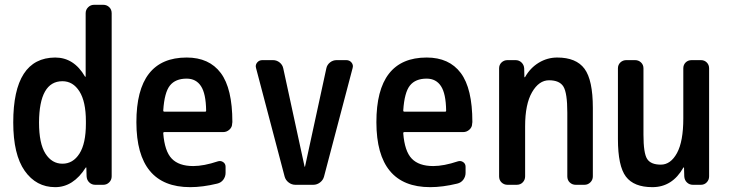

<svg xmlns="http://www.w3.org/2000/svg" viewBox="-20 -770 3040 800"><path d="M240.2 -431.6Q143.6 -431.6 142.6 -259.8Q142.6 -171.9 169.4 -129.9Q196.3 -87.9 240.2 -87.9Q284.2 -87.9 311 -129.9Q337.9 -171.9 337.9 -254.9V-264.6Q337.9 -346.7 311 -389.2Q284.2 -431.6 240.2 -431.6ZM210 9.8Q130.9 9.8 83 -58.1Q35.2 -126 35.2 -259.8Q35.2 -529.3 210 -530.3Q288.1 -530.3 334 -451.2Q334 -450.2 335.9 -450.2Q336.9 -450.2 336.9 -451.2V-714.8Q336.9 -729.5 347.2 -739.7Q357.4 -750 372.1 -750H410.2Q424.8 -750 435.1 -740.2Q445.3 -730.5 445.3 -714.8V-35.2Q445.3 -20.5 435.1 -10.3Q424.8 0 410.2 0H377Q362.3 0 352.1 -9.8Q341.8 -19.5 340.8 -35.2L339.8 -71.3Q339.8 -72.3 338.9 -72.3Q336.9 -72.3 336.9 -71.3Q285.2 9.8 210 9.8Z M757.8 -442.4Q710.9 -442.4 688 -413.6Q665 -384.8 660.2 -309.6Q660.2 -304.7 665 -304.7H835Q838.9 -304.7 838.9 -309.6Q837.9 -379.9 817.4 -411.1Q796.9 -442.4 757.8 -442.4ZM772.5 9.8Q548.8 9.8 548.3 -260.3Q547.9 -530.3 757.8 -530.3Q851.6 -530.3 899.9 -465.8Q948.2 -401.4 948.2 -261.7Q948.2 -260.7 947.8 -258.3Q947.3 -255.9 947.3 -254.9Q947.3 -240.2 936 -230Q924.8 -219.7 910.2 -219.7H665Q660.2 -219.7 660.2 -214.8Q666 -139.6 695.8 -108.9Q725.6 -78.1 785.2 -78.1Q829.1 -78.1 887.7 -97.7Q899.4 -101.6 909.7 -94.7Q919.9 -87.9 919.9 -75.2V-49.8Q919.9 -34.2 910.6 -21.5Q901.4 -8.8 884.8 -4.9Q824.2 9.8 772.5 9.8Z M1166 -34.2 1046.9 -486.3Q1043 -499 1051.3 -509.3Q1059.6 -519.5 1073.2 -519.5H1117.2Q1132.8 -519.5 1145 -509.8Q1157.2 -500 1160.2 -485.4L1249 -76.2Q1249 -75.2 1250 -75.2Q1251 -75.2 1251 -76.2L1339.8 -485.4Q1342.8 -500 1355 -509.8Q1367.2 -519.5 1382.8 -519.5H1422.9Q1436.5 -519.5 1444.8 -509.3Q1453.1 -499 1449.2 -486.3L1330.1 -34.2Q1326.2 -19.5 1313.5 -9.8Q1300.8 0 1285.2 0H1210.9Q1195.3 0 1182.6 -9.8Q1169.9 -19.5 1166 -34.2Z M1757.8 -442.4Q1710.9 -442.4 1688 -413.6Q1665 -384.8 1660.2 -309.6Q1660.2 -304.7 1665 -304.7H1835Q1838.9 -304.7 1838.9 -309.6Q1837.9 -379.9 1817.4 -411.1Q1796.9 -442.4 1757.8 -442.4ZM1772.5 9.8Q1548.8 9.8 1548.3 -260.3Q1547.9 -530.3 1757.8 -530.3Q1851.6 -530.3 1899.9 -465.8Q1948.2 -401.4 1948.2 -261.7Q1948.2 -260.7 1947.8 -258.3Q1947.3 -255.9 1947.3 -254.9Q1947.3 -240.2 1936 -230Q1924.8 -219.7 1910.2 -219.7H1665Q1660.2 -219.7 1660.2 -214.8Q1666 -139.6 1695.8 -108.9Q1725.6 -78.1 1785.2 -78.1Q1829.1 -78.1 1887.7 -97.7Q1899.4 -101.6 1909.7 -94.7Q1919.9 -87.9 1919.9 -75.2V-49.8Q1919.9 -34.2 1910.6 -21.5Q1901.4 -8.8 1884.8 -4.9Q1824.2 9.8 1772.5 9.8Z M2094.7 0Q2080.1 0 2069.8 -9.8Q2059.6 -19.5 2059.6 -35.2V-485.4Q2059.6 -500 2069.8 -509.8Q2080.1 -519.5 2094.7 -519.5H2127.9Q2142.6 -519.5 2152.8 -509.8Q2163.1 -500 2164.1 -485.4L2165 -449.2Q2165 -448.2 2166 -448.2Q2168 -448.2 2168 -449.2Q2189.5 -487.3 2225.1 -508.8Q2260.7 -530.3 2301.8 -530.3Q2380.9 -530.3 2415.5 -483.4Q2450.2 -436.5 2450.2 -320.3V-35.2Q2450.2 -20.5 2439.9 -10.3Q2429.7 0 2415 0H2378.9Q2364.3 0 2354 -9.8Q2343.8 -19.5 2343.8 -35.2V-300.8Q2343.8 -382.8 2327.6 -409.2Q2311.5 -435.5 2267.6 -435.5Q2225.6 -435.5 2196.8 -385.7Q2168 -335.9 2168 -244.1V-35.2Q2168 -20.5 2158.2 -10.3Q2148.4 0 2132.8 0Z M2698.2 9.8Q2621.1 9.8 2587.9 -34.2Q2554.7 -78.1 2554.7 -190.4V-485.4Q2554.7 -500 2564.9 -509.8Q2575.2 -519.5 2589.8 -519.5H2626Q2640.6 -519.5 2650.9 -509.8Q2661.1 -500 2661.1 -485.4V-209Q2661.1 -131.8 2676.3 -107.9Q2691.4 -84 2733.4 -84Q2774.4 -84 2800.8 -132.3Q2827.1 -180.7 2827.1 -276.4V-485.4Q2827.1 -500 2836.9 -509.8Q2846.7 -519.5 2862.3 -519.5H2900.4Q2915 -519.5 2924.8 -509.8Q2934.6 -500 2934.6 -485.4V-35.2Q2934.6 -20.5 2924.8 -10.3Q2915 0 2900.4 0H2867.2Q2852.5 0 2842.3 -9.8Q2832 -19.5 2831.1 -35.2L2830.1 -71.3Q2830.1 -72.3 2829.1 -72.3Q2827.1 -72.3 2827.1 -71.3Q2781.2 9.8 2698.2 9.8Z"/></svg>

Font: Rounded-L Mgen+ 1m medium
Style: Regular
Weight: 500
Designer: [Source Han Sans]
Ryoko NISHIZUKA  (kana & ideographs); Paul D. Hunt (Latin, Greek & Cyrillic); Wenlong ZHANG  (bopomofo
Version: Version 1.059.20150602